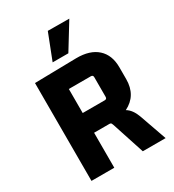

<svg xmlns="http://www.w3.org/2000/svg" viewBox="-202 -966 976 1079"><g transform="rotate(-30 285.5 -426.5)"><path d="M214 -686 279 -853 418 -852 316 -686ZM218 0H70V-635L340 -640Q429 -641 477 -597.5Q525 -554 525 -475V-398Q525 -292 436 -248Q470 -228 489 -176L551 0H403L334 -211Q331 -218 330 -220.5Q329 -223 326 -225Q323 -227 317 -227H218ZM361 -511H218V-355H361Q375 -355 375 -369V-497Q375 -511 361 -511Z"/></g></svg>

Font: Gemunu Libre ExtraBold
Style: Regular
Weight: 800
Designer: Puspanada Ekanayake, Sola Matas, Pathum Egodawatta, Kosala Senevirathne
Foundry: mooniak
Version: Version 1.100